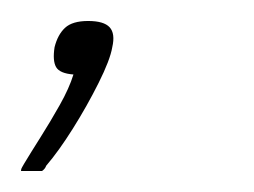

<svg xmlns="http://www.w3.org/2000/svg" viewBox="-22 -64 242 183"><path d="M85 -19Q83 -7 72 15Q61 37 47.5 58.5Q34 80 22 94Q21 97 18 99Q16 99 9 99Q2 99 -2 99Q-2 97 -1 95.5Q0 94 1 92Q7 82 16.5 67Q26 52 35 36Q44 20 48 7Q35 6 31.5 0Q28 -6 30 -19Q33 -31 40 -37.5Q47 -44 62 -44Q77 -44 82.5 -38Q88 -32 85 -19Z"/></svg>

Font: Glory Thin ExtraLight
Style: Italic
Weight: 250
Italic angle: -12°
Version: Version 1.011